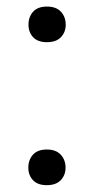

<svg xmlns="http://www.w3.org/2000/svg" viewBox="-20 -553 282 579"><path d="M65.4 -47.4Q65.4 -70.8 79.3 -86.4Q93.3 -102.1 121.1 -102.1Q148.9 -102.1 163.3 -86.4Q177.7 -70.8 177.7 -47.4Q177.7 -24.9 163.3 -9.8Q148.9 5.4 121.1 5.4Q93.3 5.4 79.3 -9.8Q65.4 -24.9 65.4 -47.4ZM65.9 -478.5Q65.9 -502 79.8 -517.6Q93.8 -533.2 121.6 -533.2Q149.4 -533.2 163.8 -517.6Q178.2 -502 178.2 -478.5Q178.2 -456.1 163.8 -440.9Q149.4 -425.8 121.6 -425.8Q93.8 -425.8 79.8 -440.9Q65.9 -456.1 65.9 -478.5Z"/></svg>

Font: RobotoDraft
Style: Regular
Weight: 400
Version: Version 2.001101; 2014